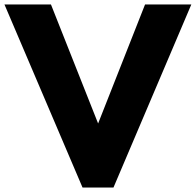

<svg xmlns="http://www.w3.org/2000/svg" viewBox="-33 -843 880 863"><path d="M-13 -823 338 0H477L827 -823H619L408 -288L196 -823Z"/></svg>

Font: Rabbid Highway Sign IV
Style: Blk
Weight: 400
Foundry: Cannot Into Space Fonts
Version: Version 0.277